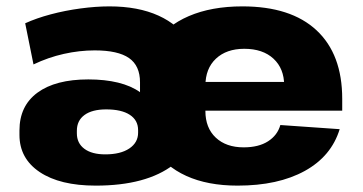

<svg xmlns="http://www.w3.org/2000/svg" viewBox="-20 -571 1137 602"><path d="M280 11Q168 11 104.5 -31.5Q41 -74 41 -148V-162Q41 -239 97.5 -280.5Q154 -322 257 -322Q309 -322 350 -312Q391 -302 419 -282V-313Q419 -365 384.5 -389Q350 -413 277 -413Q229 -413 180 -402Q131 -391 85 -369L59 -498Q94 -514 139 -526Q184 -538 232.5 -544.5Q281 -551 323 -551Q413 -551 477 -522Q541 -493 575 -438Q609 -383 609 -307V-244Q609 -120 524 -54.5Q439 11 280 11ZM310 -87Q358 -87 385.5 -105.5Q413 -124 413 -155V-163Q413 -194 387 -211Q361 -228 313 -228Q269 -228 245 -210.5Q221 -193 221 -161V-153Q221 -122 244.5 -104.5Q268 -87 310 -87ZM725 11Q631 11 564 -19.5Q497 -50 461.5 -107.5Q426 -165 426 -245V-295Q426 -375 463.5 -432.5Q501 -490 572 -520.5Q643 -551 740 -551Q892 -551 972.5 -476Q1053 -401 1053 -261V-224H588V-314H897L871 -280V-303Q871 -356 837.5 -387Q804 -418 746 -418Q690 -418 657 -387Q624 -356 624 -302V-223Q624 -170 656.5 -139.5Q689 -109 744 -109Q791 -109 820.5 -128Q850 -147 859 -179L1045 -166Q1019 -81 935.5 -35Q852 11 725 11Z"/></svg>

Font: Pathway Extreme ExtraBold
Style: Regular
Weight: 800
Designer: Eduardo Rodriguez Tunni
Foundry: Eduardo Rodriguez Tunni
Version: Version 1.001;gftools[0.9.26]